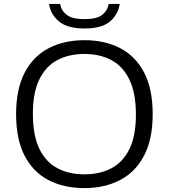

<svg xmlns="http://www.w3.org/2000/svg" viewBox="-20 -955 865 984"><path d="M412.5 9Q308 9 229 -31.8Q150 -72.5 106.2 -156.8Q62.5 -241 62.5 -370Q62.5 -499 106.8 -583.2Q151 -667.5 230 -708.2Q309 -749 412.5 -749Q517.5 -749 596.2 -708Q675 -667 718.8 -583Q762.5 -499 762.5 -370Q762.5 -241 718.2 -157Q674 -73 595 -32Q516 9 412.5 9ZM412.5 -61.5Q492 -61.5 551.2 -92.8Q610.5 -124 643.5 -191.5Q676.5 -259 676.5 -367.5Q676.5 -478.5 643.2 -547Q610 -615.5 550.8 -647Q491.5 -678.5 412.5 -678.5Q333.5 -678.5 274.2 -647.2Q215 -616 181.8 -548.5Q148.5 -481 148.5 -372.5Q148.5 -261.5 181.5 -193Q214.5 -124.5 274 -93Q333.5 -61.5 412.5 -61.5ZM413.5 -809Q324.5 -809 281.5 -845.8Q238.5 -882.5 231.5 -935H288Q294 -900.5 322 -878.8Q350 -857 413.5 -857Q476.5 -857 503.8 -878.8Q531 -900.5 537 -935H593.5Q586.5 -882 544.2 -845.5Q502 -809 413.5 -809Z"/></svg>

Font: Encode Sans Expanded
Style: Regular
Weight: 400
Width: 7
Designer: Multiple Designers
Foundry: Impallari Type
Version: Version 3.000; ttfautohint (v1.8.3) -l 8 -r 50 -G 200 -x 14 